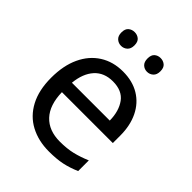

<svg xmlns="http://www.w3.org/2000/svg" viewBox="-207 -849 979 979"><g transform="rotate(45 282.0 -360.0)"><path d="M292 -546Q361 -546 410.5 -516Q460 -486 486.5 -431.5Q513 -377 513 -304V-251H146Q148 -160 192.5 -112.5Q237 -65 317 -65Q368 -65 407.5 -74.5Q447 -84 489 -102V-25Q448 -7 408 1.5Q368 10 313 10Q237 10 178.5 -21Q120 -52 87.5 -113.5Q55 -175 55 -264Q55 -352 84.5 -415Q114 -478 167.5 -512Q221 -546 292 -546ZM291 -474Q228 -474 191.5 -433.5Q155 -393 148 -321H421Q420 -389 389 -431.5Q358 -474 291 -474ZM145 -681Q145 -707 159 -718.5Q173 -730 192 -730Q211 -730 225 -718.5Q239 -707 239 -681Q239 -656 225 -643.5Q211 -631 192 -631Q173 -631 159 -643.5Q145 -656 145 -681ZM333 -681Q333 -707 346.5 -718.5Q360 -730 379 -730Q398 -730 412 -718.5Q426 -707 426 -681Q426 -656 412 -643.5Q398 -631 379 -631Q360 -631 346.5 -643.5Q333 -656 333 -681Z"/></g></svg>

Font: Noto Sans Gunjala Gondi
Style: Regular
Weight: 400
Designer: Ek Type
Foundry: Ek Type
Version: Version 1.004